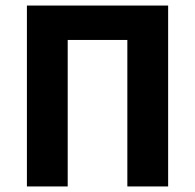

<svg xmlns="http://www.w3.org/2000/svg" viewBox="-20 -672 703 692"><path d="M77 0H224V-528H439V0H586V-652H77Z"/></svg>

Font: Giro Sans Regular
Style: Bold
Weight: 700
Designer: Paul D. Hunt
Foundry: Adobe Systems Incorporated
Version: Version 1.000;PS 1.0;hotconv 1.0.88;makeotf.lib2.5.647800